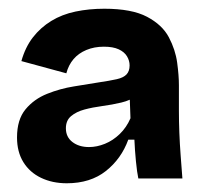

<svg xmlns="http://www.w3.org/2000/svg" viewBox="-20 -691 463 440"><path d="M133 -271Q100 -271 74 -283.5Q48 -296 33.5 -319.5Q19 -343 19 -376Q19 -417 38.5 -440.5Q58 -464 88 -476Q118 -488 149.5 -493Q181 -498 205 -502Q232 -506 247.5 -509.5Q263 -513 270 -520.5Q277 -528 277 -541Q277 -552 271 -562Q265 -572 252 -578Q239 -584 218 -584Q196 -584 178 -576.5Q160 -569 148.5 -555.5Q137 -542 132 -523L29 -551Q38 -583 55.5 -605.5Q73 -628 97.5 -643Q122 -658 153 -664.5Q184 -671 219 -671Q282 -671 317 -652.5Q352 -634 367 -605.5Q382 -577 386 -547.5Q390 -518 390 -496V-437Q390 -413 391 -387Q392 -361 394 -334.5Q396 -308 398 -282H297Q294 -296 291.5 -321.5Q289 -347 288 -371H274Q258 -327 222.5 -299Q187 -271 133 -271ZM184 -354Q202 -354 220.5 -361.5Q239 -369 254.5 -384Q270 -399 279 -420L277 -475L294 -472Q279 -461 258 -456Q237 -451 214.5 -448Q192 -445 173.5 -440Q155 -435 143 -425Q131 -415 131 -397Q131 -377 146 -365.5Q161 -354 184 -354Z"/></svg>

Font: Bricolage Grotesque 48pt Condensed ExtraBold
Style: Bold
Weight: 700
Version: Version 1.000;gftools[0.9.30]